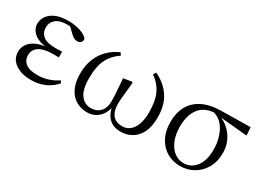

<svg xmlns="http://www.w3.org/2000/svg" viewBox="-34 -1007 2008 1497"><g transform="rotate(30 970.0 -258.0)"><path d="M245 15Q187 15 142.5 -2.5Q98 -20 73.5 -51.5Q49 -83 49 -127Q49 -165 71 -197Q93 -229 140.5 -249.5Q188 -270 266 -272V-263Q163 -267 116.5 -303Q70 -339 70 -391Q70 -428 92 -460Q114 -492 158.5 -511.5Q203 -531 270 -531Q306 -531 340.5 -524.5Q375 -518 403.5 -505Q432 -492 448 -472Q450 -451 438.5 -439Q427 -427 410 -427Q393 -427 380 -432.5Q367 -438 347 -457L290 -513L346 -511L355 -492Q329 -496 311.5 -498.5Q294 -501 275 -501Q210 -501 176 -472.5Q142 -444 142 -398Q142 -352 176 -324Q210 -296 291 -296Q303 -296 316 -296.5Q329 -297 347 -298V-246Q328 -247 318.5 -247Q309 -247 301 -247Q235 -247 198 -232.5Q161 -218 145.5 -195Q130 -172 130 -143Q130 -96 164.5 -69.5Q199 -43 270 -43Q320 -43 365 -57.5Q410 -72 449 -99L463 -81Q430 -39 374 -12Q318 15 245 15Z M749 15Q694 15 649.5 -11.5Q605 -38 579.5 -90.5Q554 -143 554 -221Q554 -297 578 -355.5Q602 -414 645 -456Q688 -498 744 -522L759 -500Q695 -457 663.5 -394Q632 -331 632 -227Q632 -121 668 -74.5Q704 -28 760 -28Q809 -28 841.5 -60.5Q874 -93 874 -157Q874 -204 870 -249Q866 -294 862 -356L935 -368L944 -362Q941 -325 937 -289.5Q933 -254 930 -222.5Q927 -191 927 -164Q927 -98 956 -63Q985 -28 1042 -28Q1078 -28 1106.5 -48.5Q1135 -69 1153 -113.5Q1171 -158 1171 -229Q1171 -329 1141 -392.5Q1111 -456 1049 -499L1064 -523Q1149 -485 1199 -411.5Q1249 -338 1249 -227Q1249 -143 1222.5 -90Q1196 -37 1151 -11Q1106 15 1051 15Q984 15 944 -25.5Q904 -66 894 -150H906Q903 -97 881.5 -60.5Q860 -24 826.5 -4.5Q793 15 749 15Z M1588 15Q1521 15 1467.5 -16.5Q1414 -48 1383 -107Q1352 -166 1352 -246Q1352 -329 1385 -389.5Q1418 -450 1485.5 -484Q1553 -518 1657 -519L1914 -523L1919 -450L1652 -475L1635 -481Q1532 -480 1483 -419Q1434 -358 1434 -254Q1434 -180 1456.5 -127Q1479 -74 1516.5 -46Q1554 -18 1599 -18Q1666 -18 1709 -72.5Q1752 -127 1752 -228Q1752 -275 1741 -318.5Q1730 -362 1710 -397.5Q1690 -433 1659 -455.5Q1628 -478 1588 -483L1601 -492Q1649 -488 1690 -467Q1731 -446 1762 -412Q1793 -378 1810.5 -334.5Q1828 -291 1828 -241Q1828 -162 1795 -104.5Q1762 -47 1707.5 -16Q1653 15 1588 15Z"/></g></svg>

Font: Noto Serif JP
Style: Regular
Weight: 400
Designer: Ryoko NISHIZUKA  (kana & ideographs); Frank Grießhammer (Latin, Greek & Cyrillic); Wenlong ZHANG  (bopomofo); Sandoll Co
Foundry: Adobe
Version: Version 2.003-H1;hotconv 1.1.1;makeotfexe 2.6.0